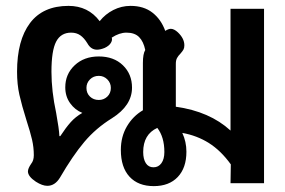

<svg xmlns="http://www.w3.org/2000/svg" viewBox="-20 -623 969 653"><path d="M391 -113Q391 -158 411.5 -193Q432 -228 466 -248V-409Q466 -440 474 -453Q468 -482 453 -497Q438 -512 410 -512Q386 -512 360 -495Q363 -487 357 -477Q351 -467 336 -460Q321 -454 310 -454Q289 -454 277 -476Q266 -494 253 -503Q240 -512 222 -512Q187 -512 171 -481.5Q155 -451 155 -379Q155 -313 171 -239Q181 -184 182 -160H185Q204 -189 220.5 -207.5Q237 -226 260 -239Q235 -249 218.5 -272Q202 -295 202 -326Q202 -371 234 -401Q266 -431 316 -431Q367 -431 398 -401Q429 -371 429 -325Q429 -264 361 -221Q306 -187 266.5 -140Q227 -93 184 -19Q167 9 141 9Q124 9 102 -5Q75 -23 75 -40Q75 -50 86 -66Q95 -77 95 -95Q95 -122 89 -148Q83 -174 70 -214Q54 -265 46 -300.5Q38 -336 38 -379Q38 -486 82 -544.5Q126 -603 213 -603Q280 -603 319 -551Q338 -575 365.5 -589Q393 -603 424 -603Q469 -603 498.5 -580Q528 -557 542 -518Q553 -525 561 -525Q572 -525 585 -513Q607 -492 607 -469Q607 -460 604 -454.5Q601 -449 594 -441Q586 -433 582 -425.5Q578 -418 578 -406V-260Q693 -244 764 -179V-593H878V0H764L765 -64Q731 -111 690.5 -136.5Q650 -162 600 -171Q614 -141 614 -107Q614 -52 584.5 -21Q555 10 503 10Q450 10 420.5 -22Q391 -54 391 -113ZM357 -324Q357 -341 345 -353Q333 -365 316 -365Q298 -365 286 -353Q274 -341 274 -324Q274 -306 286 -294.5Q298 -283 316 -283Q333 -283 345 -294.5Q357 -306 357 -324ZM539 -106Q539 -157 515 -188Q467 -166 467 -106Q467 -82 476 -68Q485 -54 502 -54Q519 -54 529 -68Q539 -82 539 -106Z"/></svg>

Font: Niramit SemiBold
Style: Regular
Weight: 600
Designer: Katatrad Aksorn Co.,Ltd.
Foundry: Cadson Demak Co.,Ltd.
Version: Version 1.001; ttfautohint (v1.6)